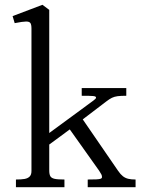

<svg xmlns="http://www.w3.org/2000/svg" viewBox="-20 -780 598 800"><path d="M111.1 -67.4V-660.6Q111.1 -677.5 106.7 -683.9Q102.2 -690.4 88.6 -690.3Q74.9 -690.2 41.2 -683.6L32.5 -712.9L156.9 -760L185.2 -738.8V-225.8L369.2 -361Q375.4 -365.5 377.8 -368.3Q380.1 -371.1 380.1 -373.8Q380.1 -378.5 368.6 -379.8Q357 -381 320.5 -381V-413H506.2V-381Q483 -381 469.8 -379.2Q456.5 -377.4 446.4 -372.5Q436.2 -367.6 422.5 -357L324.8 -282.6L472.2 -68Q482.5 -53.1 492.1 -45.7Q501.6 -38.2 514 -35.1Q526.4 -32 544.9 -32V0H345.5V-32Q367 -32 380.8 -32.6Q394.5 -33.2 399.8 -35.4Q405 -37.6 405 -42.4Q405 -48.1 402.4 -53.2Q399.9 -58.4 393.2 -68.5L270.8 -240.8L185.2 -177.8V-69.8Q185.2 -53.8 189.7 -45.9Q194.1 -38 207 -35Q219.9 -32 248.5 -32V0H46.4V-32Q69 -32 82.4 -34.4Q95.9 -36.8 103.5 -44.4Q111.1 -52.1 111.1 -67.4Z"/></svg>

Font: Didactic
Style: Regular
Weight: 400
Designer: Tyler Finck
Foundry: Etcetera Type Co
Version: Version 3.007;FEAKit 1.0